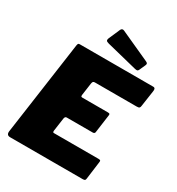

<svg xmlns="http://www.w3.org/2000/svg" viewBox="-222 -1099 1136 1235"><g transform="rotate(30 346.5 -481.5)"><path d="M117 -725Q119 -736 122 -739Q125 -742 134 -742H678Q697 -742 692 -715L675 -599Q674 -587 669 -582.5Q664 -578 650 -578H340Q331 -578 327 -574.5Q323 -571 321 -560L308 -468Q307 -458 309.5 -455.5Q312 -453 319 -453H508Q519 -453 521.5 -449Q524 -445 522 -436L504 -305Q503 -292 488 -292H295Q283 -292 280 -276L266 -177Q265 -164 273 -164H606Q617 -164 619.5 -160Q622 -156 620 -145L603 -16Q602 -7 598 -3.5Q594 0 581 0H43Q15 0 19 -31L117 -725ZM310 -951Q314 -960 320.5 -962Q327 -964 334 -961L556 -860Q565 -856 567.5 -851Q570 -846 566 -837L545 -790Q541 -782 535 -781Q529 -780 517 -783L292 -839Q276 -843 272.5 -849Q269 -855 273 -866L310 -951Z"/></g></svg>

Font: Libre Franklin Thin Black
Style: Italic
Weight: 900
Italic angle: -8°
Version: Version 2.000